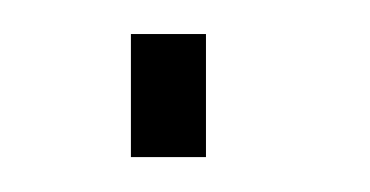

<svg xmlns="http://www.w3.org/2000/svg" viewBox="-20 -90 212 110"><path d="M55 -70.5V0H98V-70.5Z"/></svg>

Font: Anybody Expanded ExtraLight
Style: Regular
Weight: 250
Width: 7
Version: Version 1.113;gftools[0.9.25]